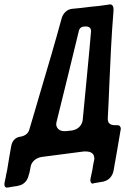

<svg xmlns="http://www.w3.org/2000/svg" viewBox="-41 -753 568 871"><path d="M432 70H430C452 65 469 47 474 22C485 -40 496 -101 506 -163L507 -166C507 -167 507 -168 507 -168C507 -178 502 -185 492 -185H482C459 -185 448 -194 448 -213V-217C451 -270 453 -320 455 -370C460 -479 464 -585 474 -705V-711C474 -726 467 -733 459 -733C457 -733 454 -733 451 -732C424 -728 396 -724 368 -722C354 -720 340 -719 327 -717L286 -713C264 -711 246 -694 239 -671C208 -557 175 -446 142 -335C126 -279 109 -223 92 -165C87 -148 74 -137 52 -133C30 -131 14 -114 10 -91C4 -56 -3 -19 -9 21C-12 33 -14 43 -15 51L-20 74C-21 78 -21 81 -21 84C-21 92 -17 98 -10 98C-8 98 -5 97 -1 97C4 96 9 95 16 94L29 92C33 92 38 91 44 89C66 85 84 67 89 42L92 33C94 24 96 16 98 3C102 -20 123 -37 148 -41L340 -66H347C374 -66 387 -55 387 -33C387 -30 386 -26 385 -22C382 -9 380 4 378 18C375 30 373 43 370 56C369 59 369 62 369 65C369 73 373 80 379 80C380 80 383 79 386 78ZM257 -158H251C226 -158 214 -174 214 -190C214 -193 215 -197 216 -202C250 -339 284 -477 317 -614C321 -627 330 -633 345 -633H347C364 -633 372 -626 372 -611C370 -584 361 -487 351 -383C345 -323 339 -261 334 -207C330 -182 311 -165 285 -161Z"/></svg>

Font: Bangerz
Style: Regular
Weight: 400
Designer: vernon adams
Foundry: Vernon Adams
Version: Version 2.10;December 28, 2023;FontCreator 13.0.0.2683 64-bi